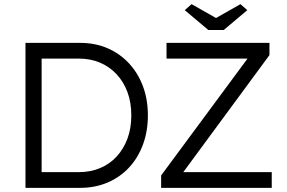

<svg xmlns="http://www.w3.org/2000/svg" viewBox="-20 -907 1386 927"><path d="M103 0V-700H367Q439 -700 498.5 -674.5Q558 -649 602 -602Q646 -555 670 -491Q694 -427 694 -350Q694 -273 670 -208.5Q646 -144 602.5 -97.5Q559 -51 499 -25.5Q439 0 367 0ZM181 -62 172 -76H362Q417 -76 463.5 -95.5Q510 -115 543.5 -151.5Q577 -188 595.5 -238Q614 -288 614 -350Q614 -412 595.5 -462Q577 -512 543 -548.5Q509 -585 463 -604.5Q417 -624 362 -624H169L181 -636ZM758 0V-60L1175 -624H784V-700H1281V-641L865 -76H1292V0ZM986 -762 872 -858 905 -887 1023 -820 1141 -887 1174 -858 1060 -762Z"/></svg>

Font: Mach Light
Style: Regular
Weight: 300
Version: Version 1.002